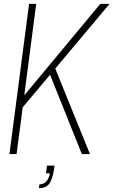

<svg xmlns="http://www.w3.org/2000/svg" viewBox="-20 -800 589 997"><path d="M447 0H405L240 -412L98 -243L66 0H29L131 -780H168L106 -305L501 -780H549L267 -444ZM182 177 185 157Q228 157 239 100H219L224 60H263Q258 111 242 144Q226 177 182 177Z"/></svg>

Font: Tanohe Sans ExtraLight
Style: Italic
Weight: 200
Designer: Village Type and Design LLC & Cristiano Sobral
Foundry: Cooper Hewitt Smithsonian Design Museum
Version: Version 1.00;September 29, 2021;FontCreator 13.0.0.2655 64-b